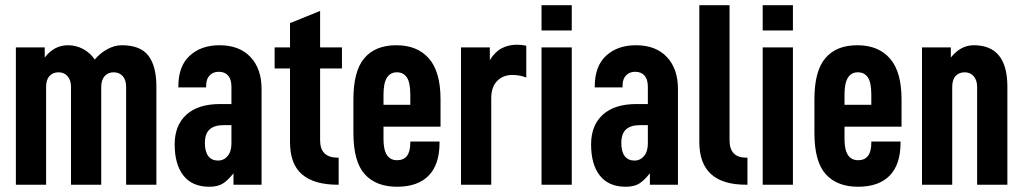

<svg xmlns="http://www.w3.org/2000/svg" viewBox="-20 -710 3933 738"><path d="M41 -527.8H151.9V-488.8Q188 -536.1 241.2 -536.1Q272.5 -536.1 299.8 -521.5Q327.6 -506.3 344.2 -481Q364.3 -505.4 391.6 -520.5Q419.9 -536.1 448.2 -536.1Q519.5 -536.1 550.3 -496.1Q581.1 -456.1 581.1 -377V0H464.8V-376Q464.8 -402.8 451.7 -417.5Q438.5 -432.1 417 -432.1Q395.5 -432.1 382.3 -417.5Q369.1 -402.8 369.1 -376V0H252.9V-376Q252.9 -402.3 239.3 -417.5Q226.1 -432.1 205.1 -432.1Q183.1 -432.1 169.9 -417.5Q157.2 -403.3 157.2 -376V0H41Z M985.4 -368.2V0H877.4V-43.9Q856 -16.6 836.4 -4.4Q816.9 7.8 784.7 7.8Q718.8 7.8 685.1 -35.2Q651.4 -78.1 651.4 -154.8Q651.4 -228.5 696.8 -269.5Q741.7 -310.1 825.7 -310.1H869.6V-377Q869.6 -404.3 856.9 -419.4Q844.2 -434.1 820.8 -434.1Q798.8 -434.1 785.6 -419.9Q772.5 -406.2 772.5 -381.8V-374H665.5V-377.9Q665.5 -456.1 709.5 -496.1Q752.9 -536.1 823.7 -536.1Q900.4 -536.1 942.9 -490.7Q985.4 -445.3 985.4 -368.2ZM869.6 -158.2V-229H839.4Q804.2 -229 786.1 -212.9Q767.6 -196.8 767.6 -160.2Q767.6 -127 780.8 -109.9Q793.9 -92.8 818.4 -92.8Q840.3 -92.8 855 -110.4Q869.6 -127.9 869.6 -158.2Z M1210.4 -446.8V-170.9Q1210.4 -104 1277.8 -104H1281.7V0H1277.8Q1187.5 0 1141.1 -39.6Q1094.7 -79.1 1094.7 -164.1V-446.8H1035.6V-527.8H1094.7V-621.1L1210.4 -668V-527.8H1294.4V-446.8Z M1454.1 -223.1V-174.8Q1454.1 -94.2 1506.3 -94.2Q1557.1 -94.2 1557.1 -161.1V-166H1669.4V-160.2Q1669.4 -77.6 1627.4 -34.7Q1585.4 7.8 1506.3 7.8Q1425.8 7.8 1382.3 -40Q1338.4 -88.4 1338.4 -199.2V-328.1Q1338.4 -436.5 1379.9 -485.8Q1421.9 -536.1 1503.4 -536.1Q1584.5 -536.1 1628.9 -484.9Q1673.3 -434.1 1673.3 -328.1V-223.1ZM1454.1 -346.2V-307.1H1557.1V-346.2Q1557.1 -392.1 1544.4 -411.6Q1531.2 -432.1 1505.4 -432.1Q1480.5 -432.1 1467.3 -411.6Q1454.1 -391.1 1454.1 -346.2Z M1752 -527.8H1862.8V-479Q1882.8 -511.2 1908.2 -524.4Q1934.6 -538.1 1966.8 -538.1Q1985.8 -538.1 2002.9 -534.2V-412.1Q1977.1 -421.9 1949.7 -421.9Q1913.1 -421.9 1890.6 -398.4Q1868.2 -375.5 1868.2 -332V0H1752Z M2061.5 -527.8H2177.7V0H2061.5ZM2061.5 -689.9H2177.7V-592.8H2061.5Z M2585.9 -368.2V0H2478V-43.9Q2456.5 -16.6 2437 -4.4Q2417.5 7.8 2385.3 7.8Q2319.3 7.8 2285.6 -35.2Q2252 -78.1 2252 -154.8Q2252 -228.5 2297.4 -269.5Q2342.3 -310.1 2426.3 -310.1H2470.2V-377Q2470.2 -404.3 2457.5 -419.4Q2444.8 -434.1 2421.4 -434.1Q2399.4 -434.1 2386.2 -419.9Q2373 -406.2 2373 -381.8V-374H2266.1V-377.9Q2266.1 -456.1 2310.1 -496.1Q2353.5 -536.1 2424.3 -536.1Q2501 -536.1 2543.5 -490.7Q2585.9 -445.3 2585.9 -368.2ZM2470.2 -158.2V-229H2439.9Q2404.8 -229 2386.7 -212.9Q2368.2 -196.8 2368.2 -160.2Q2368.2 -127 2381.3 -109.9Q2394.5 -92.8 2418.9 -92.8Q2440.9 -92.8 2455.6 -110.4Q2470.2 -127.9 2470.2 -158.2Z M2668 -164.1V-689.9H2784.2V-170.9Q2784.2 -104 2848.1 -104H2853V0H2847.2Q2668 0 2668 -164.1Z M2911.6 -527.8H3027.8V0H2911.6ZM2911.6 -689.9H3027.8V-592.8H2911.6Z M3226.1 -223.1V-174.8Q3226.1 -94.2 3278.3 -94.2Q3329.1 -94.2 3329.1 -161.1V-166H3441.4V-160.2Q3441.4 -77.6 3399.4 -34.7Q3357.4 7.8 3278.3 7.8Q3197.8 7.8 3154.3 -40Q3110.4 -88.4 3110.4 -199.2V-328.1Q3110.4 -436.5 3151.9 -485.8Q3193.8 -536.1 3275.4 -536.1Q3356.4 -536.1 3400.9 -484.9Q3445.3 -434.1 3445.3 -328.1V-223.1ZM3226.1 -346.2V-307.1H3329.1V-346.2Q3329.1 -392.1 3316.4 -411.6Q3303.2 -432.1 3277.3 -432.1Q3252.4 -432.1 3239.3 -411.6Q3226.1 -391.1 3226.1 -346.2Z M3523.9 -527.8H3634.8V-488.8Q3672.4 -536.1 3723.1 -536.1Q3852.1 -536.1 3852.1 -377V0H3735.8V-376Q3735.8 -402.3 3722.2 -417.5Q3709 -432.1 3688 -432.1Q3666 -432.1 3652.8 -417.5Q3640.1 -403.3 3640.1 -376V0H3523.9Z"/></svg>

Font: D-DIN Condensed
Style: DINCondensed-Bold
Weight: 700
Width: 3
Designer: Charles Nix
Foundry: Datto Inc.
Version: Version 1.10